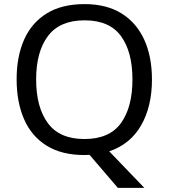

<svg xmlns="http://www.w3.org/2000/svg" viewBox="-20 -745 821 935"><path d="M720 -358Q720 -227 667.5 -135Q615 -43 512 -8L683 170H554L416 9Q410 9 403.5 9.5Q397 10 391 10Q280 10 206.5 -36Q133 -82 97 -165Q61 -248 61 -359Q61 -469 97 -551Q133 -633 206.5 -679Q280 -725 392 -725Q499 -725 572 -679.5Q645 -634 682.5 -551.5Q720 -469 720 -358ZM156 -358Q156 -223 213 -145.5Q270 -68 391 -68Q513 -68 569 -145.5Q625 -223 625 -358Q625 -493 569 -569.5Q513 -646 392 -646Q271 -646 213.5 -569.5Q156 -493 156 -358Z"/></svg>

Font: Noto Sans NKo
Style: Regular
Weight: 400
Designer: Monotype Design Team
Foundry: Monotype Imaging Inc.
Version: Version 2.003; ttfautohint (v1.8.4.7-5d5b)